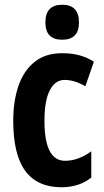

<svg xmlns="http://www.w3.org/2000/svg" viewBox="-20 -782 439 812"><path d="M241 10Q138 10 87 -59Q36 -128 36 -271Q36 -354 58 -418.5Q80 -483 126 -520Q172 -557 243 -557Q284 -557 316.5 -548Q349 -539 377 -521L341 -417Q296 -444 253 -444Q213 -444 190.5 -400Q168 -356 168 -271Q168 -102 255 -102Q311 -102 366 -142V-31Q340 -10 307.5 0Q275 10 241 10ZM243 -762Q314 -762 314 -687Q314 -614 243 -614Q172 -614 172 -687Q172 -762 243 -762Z"/></svg>

Font: Noto Sans Armenian ExtraCondensed
Style: Bold
Weight: 700
Width: 2
Designer: Monotype Design Team
Foundry: Monotype Imaging Inc.
Version: Version 2.008; ttfautohint (v1.8.4.7-5d5b)